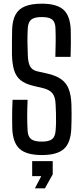

<svg xmlns="http://www.w3.org/2000/svg" viewBox="-20 -827 449 1033"><path d="M205.6 7.2Q122.5 7.2 85.7 -26Q48.9 -59.2 46 -135.8Q45.5 -163.3 45.3 -187.7Q45.1 -212.1 45.7 -236.9Q46.3 -261.7 47.7 -290.1H128.6Q126.6 -246.4 126.3 -205.9Q126 -165.5 128.6 -124.4Q130.3 -91.6 147.7 -78.4Q165.1 -65.1 205.2 -65.1Q243.4 -65.1 260.2 -78.4Q277 -91.6 279.2 -124.4Q281.2 -145.8 281.5 -170.3Q281.9 -194.8 281.1 -219.3Q280.4 -243.8 279.2 -265.2Q278 -304.1 263 -323.8Q248 -343.4 214.8 -352L156.2 -365.9Q114.4 -376.3 90.5 -395.8Q66.6 -415.4 56.2 -448.4Q45.9 -481.4 44.4 -531.4Q43.9 -563 44.3 -596.9Q44.7 -630.8 45.2 -665.6Q46.6 -716.5 63.2 -747.6Q79.7 -778.6 114.6 -792.9Q149.4 -807.2 205.2 -807.2Q285.8 -807.2 322 -774.3Q358.1 -741.3 360.6 -664.8Q361.6 -634.2 361.3 -597.4Q360.9 -560.7 359.8 -521.1H277.8Q279.3 -565.9 279.6 -603.2Q279.9 -640.5 278.4 -676.2Q277.1 -708.9 260.4 -722.1Q243.6 -735.3 204.4 -735.3Q165.8 -735.3 148.8 -722.1Q131.8 -708.9 129.6 -676.2Q127.4 -638.7 127.6 -604Q127.8 -569.2 129.6 -531.4Q130.9 -490 141.9 -470Q152.8 -450.1 179.8 -443.4L234.6 -431.2Q282 -420.4 309.8 -400.3Q337.6 -380.2 350.1 -347.2Q362.6 -314.3 364.2 -265.2Q365.1 -244.9 365.1 -222.5Q365.1 -200.1 364.8 -177.8Q364.5 -155.6 363.6 -135.8Q360.7 -59.2 324.2 -26Q287.7 7.2 205.6 7.2ZM167.9 186.1 202 120.6H153.1V40H263.6V111.2L221.7 186.1Z"/></svg>

Font: Big Shoulders Text SC Thin
Style: Regular
Weight: 100
Designer: Patric King
Foundry: XO Type Co
Version: Version 2.002